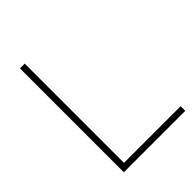

<svg xmlns="http://www.w3.org/2000/svg" viewBox="-210 -854 967 967"><g transform="rotate(-45 274.0 -370.0)"><path d="M101.5 0V-740H135.5V-33H539V0Z"/></g></svg>

Font: Encode Sans SmExp Th
Style: Regular
Weight: 100
Width: 6
Designer: Multiple Designers
Foundry: Impallari Type
Version: Version 3.002; ttfautohint (v1.8.3) -l 8 -r 50 -G 200 -x 14 